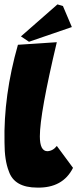

<svg xmlns="http://www.w3.org/2000/svg" viewBox="-21 -853 352 873"><path d="M237.3 -661.1Q160.2 -336.9 160.2 -232.9Q160.2 -165.5 194.8 -165.5Q220.2 -167 237.3 -189.5L311 -89.8Q264.6 2.4 148.4 0Q43.9 0 19 -74.7Q-0.5 -124 -0.5 -205.1Q-5.4 -418 60.5 -649.4ZM240.2 -833 265.1 -825.7 305.7 -730 110.8 -663.1 74.2 -687.5Z"/></svg>

Font: Lapsus Pro (theguybrush.com)
Style: Bold
Weight: 700
Designer: Jose Roses
Version: Version 1.00 February 9, 2018, initial release